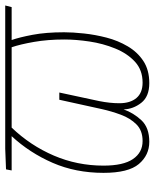

<svg xmlns="http://www.w3.org/2000/svg" viewBox="50 -618 578 717"><g transform="rotate(-90 338.5 -259.0)"><path d="M168 10Q118 10 85 -29Q52 -68 52 -161Q52 -265 89.5 -351Q127 -437 189 -504H61L65 -525L142 -528H677L671 -504H548Q558 -476 567.5 -426Q577 -376 577 -308Q577 -276 572.5 -234Q568 -192 557 -149.5Q546 -107 524.5 -70.5Q503 -34 469.5 -12Q436 10 387 10Q337 10 313.5 -20Q290 -50 289 -86Q276 -49 248.5 -19.5Q221 10 168 10ZM171 -15Q210 -15 233 -38Q256 -61 269 -96Q282 -131 290 -167L325 -326H352L320 -177Q312 -137 312 -102Q312 -61 331.5 -38Q351 -15 389 -15Q436 -15 467 -43.5Q498 -72 516.5 -117.5Q535 -163 542.5 -213.5Q550 -264 550 -307Q550 -369 541 -420.5Q532 -472 521 -504H221Q154 -434 116.5 -346.5Q79 -259 79 -161Q79 -87 103.5 -51Q128 -15 171 -15Z"/></g></svg>

Font: Noto Sans Disp Thin
Style: Italic
Weight: 100
Italic angle: -12°
Designer: Monotype Design Team
Foundry: Monotype Imaging Inc.
Version: Version 2.000;GOOG;noto-source:20170915:90ef993387c0